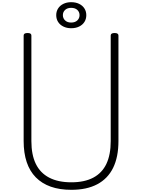

<svg xmlns="http://www.w3.org/2000/svg" viewBox="-20 -1723 1304 1762"><path d="M635 19Q527 19 445.5 -10Q364 -39 308.5 -95.5Q253 -152 225 -235.5Q197 -319 197 -429V-1397Q197 -1409 206 -1414.5Q215 -1420 233 -1420Q251 -1420 259.5 -1414.5Q268 -1409 268 -1397V-428Q268 -303 308.5 -219.5Q349 -136 431 -93Q513 -50 635 -50Q756 -50 836.5 -93Q917 -136 956.5 -219.5Q996 -303 996 -428V-1397Q996 -1409 1005 -1414.5Q1014 -1420 1032 -1420Q1067 -1420 1067 -1397V-429Q1067 -282 1018 -182.5Q969 -83 872.5 -32Q776 19 635 19ZM633 -1464Q593 -1464 561.5 -1479.5Q530 -1495 513 -1522Q496 -1549 496 -1584Q496 -1618 513 -1645Q530 -1672 561.5 -1687.5Q593 -1703 633 -1703Q675 -1703 706.5 -1687.5Q738 -1672 755 -1645Q772 -1618 772 -1584Q772 -1549 755 -1522Q738 -1495 706.5 -1479.5Q675 -1464 633 -1464ZM633 -1516Q669 -1516 689.5 -1535.5Q710 -1555 710 -1584Q710 -1613 689.5 -1632Q669 -1651 633 -1651Q598 -1651 577.5 -1632Q557 -1613 557 -1584Q557 -1555 577.5 -1535.5Q598 -1516 633 -1516Z"/></svg>

Font: Playwrite BE WAL Light
Style: Regular
Weight: 300
Version: Version 1.002